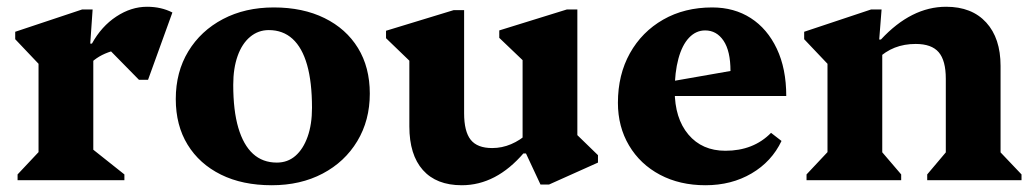

<svg xmlns="http://www.w3.org/2000/svg" viewBox="-20 -533 3054 568"><path d="M32 0V-17L110 -100L94 -72V-374L137 -299L25 -417V-439L223 -505H254L247 -404H256V-71L241 -102L348 -17V0ZM240 -337 241 -404H252Q280 -455 324 -484Q368 -513 415 -513Q457 -513 490 -496L418 -297H391L276 -414L390 -392Q338 -392 300 -378Q262 -364 240 -337Z M784 15Q697 15 633.5 -16.5Q570 -48 535 -105Q500 -162 500 -240Q500 -320 537 -381Q574 -442 639.5 -476.5Q705 -511 790 -511Q876 -511 940 -479.5Q1004 -448 1039 -391Q1074 -334 1074 -256Q1074 -177 1037 -115.5Q1000 -54 934.5 -19.5Q869 15 784 15ZM799 -52Q831 -52 854 -72Q877 -92 890 -128.5Q903 -165 903 -214Q903 -290 888.5 -341Q874 -392 845.5 -418Q817 -444 775 -444Q744 -444 720 -424Q696 -404 683 -367.5Q670 -331 670 -282Q670 -206 685 -155Q700 -104 728.5 -78Q757 -52 799 -52Z M1346 15Q1271 15 1231 -30Q1191 -75 1191 -159V-403L1234 -312L1122 -420V-442L1322 -503H1353V-198Q1353 -144 1372.5 -119.5Q1392 -95 1436 -95Q1465 -95 1492 -106.5Q1519 -118 1542 -139V-81H1530Q1489 -33 1443 -9Q1397 15 1346 15ZM1579 13 1536 -79H1526V-404L1569 -314L1457 -421V-443L1657 -505H1688V-100L1646 -174L1749 -74V-52L1604 13Z M2067 15Q1991 15 1932.5 -16Q1874 -47 1841 -102.5Q1808 -158 1808 -229Q1808 -312 1843.5 -375.5Q1879 -439 1942 -475Q2005 -511 2087 -511Q2152 -511 2201 -479.5Q2250 -448 2278 -389Q2306 -330 2306 -249H1924V-285L2141 -323Q2141 -382 2120.5 -412.5Q2100 -443 2066 -443Q2039 -443 2018.5 -421.5Q1998 -400 1987 -359.5Q1976 -319 1976 -265Q1976 -183 2016.5 -135Q2057 -87 2126 -87Q2209 -87 2261 -140L2292 -116Q2263 -55 2203.5 -20Q2144 15 2067 15Z M2723 0V-17L2793 -100L2778 -72V-300Q2778 -354 2757 -378.5Q2736 -403 2689 -403Q2655 -403 2627 -392Q2599 -381 2575 -358V-416H2586Q2676 -513 2779 -513Q2855 -513 2897.5 -466.5Q2940 -420 2940 -338V-71L2924 -99L3002 -17V0ZM2366 0V-17L2444 -100L2428 -71V-401L2471 -299L2359 -417V-439L2557 -505H2588L2581 -416H2590V-71L2575 -100L2646 -17V0Z"/></svg>

Font: Platypi Light
Style: Bold
Weight: 700
Version: Version 1.200